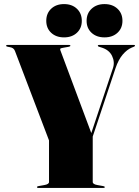

<svg xmlns="http://www.w3.org/2000/svg" viewBox="-20 -920 682 940"><path d="M493 -4Q493 0 487 0H167Q161 0 161 -4Q161 -7.5 169 -9L197 -14Q220 -18 220 -29V-232.5L53 -671Q49.5 -679.5 43.5 -683.5Q37.5 -687.5 29 -689L18 -691Q10 -692.5 10 -696Q10 -700 16 -700H318.5Q324.5 -700 324.5 -696.5Q324.5 -692.5 316.5 -691L288.5 -686Q276.5 -684 275.2 -681.2Q274 -678.5 275.5 -674L427 -268.5L533 -586.5Q543 -616.5 528.5 -646.5Q514 -676.5 475 -688L465 -691Q459 -693 459 -696Q459 -700 464 -700H636Q641 -700 641 -696.5Q641 -693.5 635 -691L625 -687Q602 -677.5 581 -653Q560 -628.5 545.5 -586L434 -251.5V-29Q434 -18 457 -14L485 -9Q493 -7.5 493 -4ZM293.5 -737Q254.5 -737 230.5 -759.5Q206.5 -782 206.5 -818Q206.5 -854.5 230.5 -877.2Q254.5 -900 293.5 -900Q332.5 -900 356.5 -877.2Q380.5 -854.5 380.5 -818Q380.5 -782 356.5 -759.5Q332.5 -737 293.5 -737ZM491.5 -737Q452.5 -737 428.2 -759.5Q404 -782 404 -818Q404 -854.5 428.5 -877.2Q453 -900 491.5 -900Q531 -900 555.2 -877.2Q579.5 -854.5 579.5 -818Q579.5 -782 555.2 -759.5Q531 -737 491.5 -737Z"/></svg>

Font: Fraunces 144pt S000 Black
Style: Regular
Weight: 900
Version: Version 1.000; ttfautohint (v1.8.3)